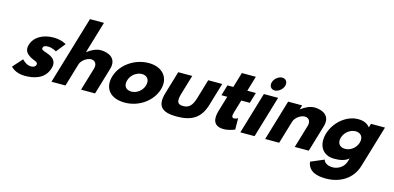

<svg xmlns="http://www.w3.org/2000/svg" viewBox="-92 -1464 4815 2344"><g transform="rotate(15 2315.0 -292.5)"><path d="M440.2 -528C305.2 -528 198.4 -468 167.1 -363C144.2 -286 185.4 -250 229.4 -223C278.5 -193 333.6 -190 322.6 -153C312.4 -119 281.5 -116 256.5 -116C199.5 -116 147.1 -175 147.1 -175L39.1 -54C39.1 -54 92.5 15 216.5 15C321.5 15 466.7 -9 511.6 -160C542.9 -265 466.2 -303 404.5 -324C364.6 -338 331 -346 339.1 -373C346.2 -397 364.3 -404 403.3 -404C457.3 -404 507.8 -372 507.8 -372L600.3 -488C600.3 -488 539.2 -528 440.2 -528Z M552 0H729L815.4 -290C830.5 -341 897.1 -390 950.1 -390C1007.1 -390 1027.5 -341 1012.4 -290L926 0H1103L1203.6 -338C1246.2 -481 1129.2 -528 1035.2 -528C979.2 -528 919.6 -499 867.7 -459H865.7L985.1 -860H808.1Z M1252.2 -256C1205.2 -98 1295.5 15 1480.5 15C1657.5 15 1820.2 -98 1867.2 -256C1914.9 -416 1812.2 -528 1642.2 -528C1469.2 -528 1299.9 -416 1252.2 -256ZM1440.2 -256C1461.4 -327 1529.3 -377 1596.3 -377C1662.3 -377 1700.4 -327 1679.2 -256C1658.4 -186 1593.5 -136 1524.5 -136C1452.5 -136 1419.4 -186 1440.2 -256Z M2193.8 -513H2016.8L1931.3 -226C1880.1 -54 1945.5 15 2137.5 15C2329.5 15 2436.1 -54 2487.3 -226L2572.8 -513H2395.8L2323.1 -269C2293 -168 2254.4 -129 2180.4 -129C2106.4 -129 2091 -168 2121.1 -269Z M2712.8 -513H2638.8L2598.6 -378H2672.6L2613.9 -181C2586.8 -90 2589.5 15 2730.5 15C2803.5 15 2870.1 -17 2870.1 -17L2868.6 -160C2868.6 -160 2842.9 -144 2819.9 -144C2791.9 -144 2786.7 -167 2801 -215L2849.6 -378H2957.6L2997.8 -513H2889.8L2946.6 -704H2769.6Z M2939 0H3119L3275.6 -526H3095.6ZM3151.5 -690C3137.2 -642 3164.3 -602 3210.3 -602C3256.3 -602 3307.2 -642 3321.5 -690C3335.7 -738 3308.7 -778 3262.7 -778C3216.7 -778 3165.7 -738 3151.5 -690Z M3253 0H3430L3516.4 -290C3531.5 -341 3598.1 -390 3651.1 -390C3708.1 -390 3728.5 -341 3713.4 -290L3627 0H3804L3904.6 -338C3947.2 -481 3830.2 -528 3736.2 -528C3680.2 -528 3620.6 -499 3568.7 -459H3566.7L3582.8 -513H3405.8Z M3853.5 126C3870.3 251 3986.1 275 4093.1 275C4268.1 275 4421.6 186 4472.8 14L4629.8 -513H4452.8L4439.1 -467H4436.1C4405.7 -506 4357.2 -528 4289.2 -528C4139.2 -528 3997.9 -406 3953.2 -256C3908.6 -106 3977.5 15 4127.5 15C4197.5 15 4260.5 5 4311 -37L4299.7 1C4272.6 92 4188 121 4139 121C4062 121 4029.4 86 4019.6 55ZM4141.2 -256C4162.4 -327 4230.3 -377 4297.3 -377C4363.3 -377 4401.4 -327 4380.2 -256C4359.4 -186 4294.5 -136 4225.5 -136C4153.5 -136 4120.4 -186 4141.2 -256Z"/></g></svg>

Font: Hussar
Style: BdOblThree
Weight: 700
Foundry: Cannot Into Space Fonts
Version: Version 2.00